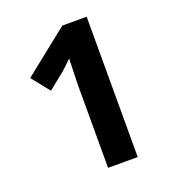

<svg xmlns="http://www.w3.org/2000/svg" viewBox="-131 -816 832 918"><g transform="rotate(-20 285.5 -357.0)"><path d="M413.1 0H262.2V-413.1L263.7 -481L266.1 -555.2Q228.5 -517.6 213.9 -505.9L131.8 -439.9L59.1 -530.8L289.1 -713.9H413.1Z"/></g></svg>

Font: Zoram GWebM
Style: Bold
Weight: 700
Foundry: Ascender Corporation
Version: Version 1.000